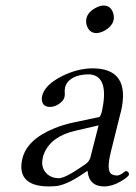

<svg xmlns="http://www.w3.org/2000/svg" viewBox="-20 -667 494 697"><path d="M293.5 -599.1Q298.8 -624.5 330.6 -640.1Q344.2 -646.5 355.5 -647Q382.3 -647 391.1 -618.7Q394.5 -606.4 392.6 -595.2Q387.7 -571.3 358.4 -555.2Q344.2 -547.4 330.1 -546.9Q305.2 -546.9 295.4 -573.2Q291 -586.4 293.5 -599.1ZM337.9 -211.9 252 -191.9Q165.5 -171.9 139.6 -108.9Q136.2 -100.1 134.8 -91.8Q127.4 -56.2 152.8 -33.7Q169.4 -20 193.4 -20Q216.8 -20 282.7 -65.9Q287.6 -69.3 290 -70.8Q304.2 -81.1 308.1 -95.2ZM297.9 -45.9H295.9L273.4 -30.8Q218.3 5.4 181.2 8.8Q170.4 9.8 158.7 9.8Q53.7 9.8 57.6 -67.4Q58.1 -77.6 60.5 -87.9Q75.7 -159.7 177.2 -201.2Q209.5 -214.4 246.1 -222.2L340.3 -242.2Q345.2 -244.6 350.1 -263.2Q375 -379.4 317.9 -395Q310.5 -397 303.2 -397Q250 -397 226.1 -369.6Q219.2 -360.8 216.8 -352.1Q214.4 -339.4 214.8 -333Q216.3 -326.2 214.4 -315.9Q210.4 -298.3 187.5 -285.6Q174.8 -279.3 162.1 -278.8Q134.3 -278.8 131.8 -304.7Q131.3 -311.5 132.8 -317.9Q141.6 -358.9 207 -391.6Q262.2 -418.5 315.9 -418.9Q456.5 -418.9 418.5 -259.3Q418 -257.3 417.5 -256.8L382.3 -115.2Q365.7 -47.9 384.3 -35.2Q392.6 -30.3 404.3 -29.8Q416 -29.8 432.1 -43.5Q435.1 -45.9 437 -45.9Q444.8 -45.9 447.8 -37.6Q448.2 -34.7 448.2 -33.2Q446.8 -25.4 418.9 -8.8Q387.2 9.8 357.9 9.8Q303.2 9.3 297.9 -45.9Z"/></svg>

Font: Linux Libertine Display Slanted O
Style: Slanted
Weight: 400
Designer: Philipp H. Poll
Foundry: Philipp H. Poll
Version: Version 5.0.9